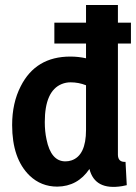

<svg xmlns="http://www.w3.org/2000/svg" viewBox="-20 -728 541 764"><path d="M196.3 -637.7V-554.7H322.3V-496.1Q292 -502.9 259.8 -502.9Q122.1 -502.9 62.5 -384.8Q28.3 -318.4 28.3 -230.5Q28.3 -96.7 97.7 -29.3Q143.6 14.6 208 14.6Q289.1 13.7 335.9 -55.7Q357.4 30.3 465.8 12.7Q475.6 10.7 484.4 8.8L479.5 -84Q450.2 -82 449.2 -111.3V-554.7H501V-637.7H449.2V-708H322.3V-637.7ZM240.2 -85.9Q182.6 -85.9 165 -173.8Q158.2 -205.1 158.2 -242.2Q158.2 -366.2 225.6 -393.6Q242.2 -400.4 260.7 -400.4Q293 -400.4 322.3 -388.7V-210.9Q322.3 -109.4 264.6 -89.8Q252.9 -85.9 240.2 -85.9Z"/></svg>

Font: Yaldevi Colombo
Style: Bold
Weight: 700
Designer: Sol Matas, Denzil Rajitha, Kosala Senevirathne and Pathum Egodawatta
Foundry: Mooniak
Version: Version 1.020 ; ttfautohint (v1.6)